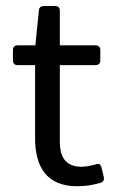

<svg xmlns="http://www.w3.org/2000/svg" viewBox="-20 -614 387 644"><path d="M300.8 -62.5C286.1 -58.6 269.5 -54.7 252.9 -54.7C189.5 -54.7 180.7 -102.5 180.7 -139.6V-395.5H300.8C310.5 -395.5 316.4 -401.4 316.4 -411.1V-446.3C316.4 -456.1 310.5 -461.9 300.8 -461.9H180.7V-578.1C180.7 -587.9 174.8 -593.8 165 -593.8H127C117.2 -593.8 111.3 -588.9 110.4 -579.1L98.6 -461.9H39.1C29.3 -461.9 23.4 -456.1 23.4 -446.3V-411.1C23.4 -401.4 29.3 -395.5 39.1 -395.5H97.7V-149.4C97.7 -54.7 136.7 10.7 238.3 10.7C269.5 10.7 294.9 5.9 317.4 -1C327.1 -3.9 330.1 -10.7 328.1 -20.5L320.3 -52.7C317.4 -63.5 310.5 -66.4 300.8 -62.5Z"/></svg>

Font: Ed Sans Neue
Style: Regular
Weight: 400
Designer: Stephen Hutchings
Version: Version 1.004;PS 001.004;hotconv 1.0.88;makeotf.lib2.5.64775